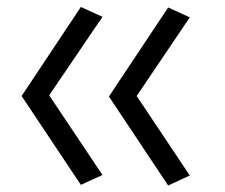

<svg xmlns="http://www.w3.org/2000/svg" viewBox="-20 -536 660 564"><path d="M281 -22 124.5 -256 281 -486.5 217.5 -515.5 43.5 -254 217.5 7ZM300 -252.5 474 9 537.5 -20.5 381.5 -254 537.5 -485 474 -514Z"/></svg>

Font: Monaspace Krypton Light
Style: Regular
Weight: 300
Designer: Riley Cran & the Lettermatic Team
Foundry: Lettermatic
Version: Version 1.101 (Monaspace Krypton)